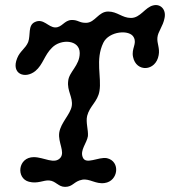

<svg xmlns="http://www.w3.org/2000/svg" viewBox="-20 -697 663 749"><path d="M259 -619C285 -620 289 -607 317 -608C351 -609 364 -652 402 -652C438 -652 456 -627 491 -627C528 -627 546 -669 578 -676C605 -683 629 -661 622 -627C616 -594 596 -574 594 -550C592 -527 604 -510 599 -482C588 -418 511 -414 499 -475C492 -508 515 -526 502 -551C487 -583 405 -576 383 -530C351 -464 377 -395 368 -342C361 -300 330 -284 320 -245C314 -220 325 -190 323 -166C319 -139 291 -111 303 -83C315 -53 364 -86 397 -80C451 -68 442 10 388 17C353 22 330 -1 301 4C268 10 265 32 234 32C207 32 198 9 172 7C150 5 127 21 93 12C42 -1 49 -84 112 -84C151 -84 193 -54 216 -82C234 -105 206 -141 211 -179C217 -219 255 -251 260 -284C265 -318 241 -342 246 -381C249 -417 291 -441 291 -490C291 -543 217 -546 183 -511C153 -482 148 -445 118 -420C77 -387 22 -409 47 -470C58 -498 79 -507 90 -533C100 -561 88 -598 116 -611C150 -627 168 -590 196 -590C222 -590 231 -618 259 -619Z"/></svg>

Font: PicNic
Style: Regular
Weight: 400
Designer: Mariel Nils
Foundry: Velvetyne Type Foundry
Version: Version 2.000;Glyphs 3.2.3 (3260)